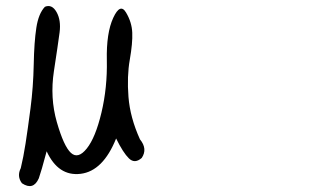

<svg xmlns="http://www.w3.org/2000/svg" viewBox="-20 -516 1040 645"><path d="M130.9 -493.2Q154.3 -502.9 169.9 -475.6Q185.5 -448.2 180.2 -407.2Q174.8 -366.2 161.1 -276.9Q147.5 -187.5 170.9 -106Q194.3 -24.4 218.3 -2.4Q242.2 19.5 271.5 -17.1Q300.8 -53.7 320.8 -137.7Q340.8 -221.7 338.9 -313.5Q336.9 -405.3 360.4 -456.1Q383.8 -506.8 403.3 -474.1Q422.9 -441.4 424.3 -406.2Q425.8 -371.1 416 -315.4Q406.2 -259.8 411.6 -190.4Q417 -121.1 450.2 -47.9Q476.6 -15.6 456.1 14.6Q432.6 35.2 413.1 16.1Q393.6 -2.9 370.1 -50.8Q326.2 58.6 251 67.9Q175.8 77.1 136.7 -7.8Q118.2 61.5 110.4 83Q91.8 125 53.7 99.6Q36.1 76.2 49.8 48.8Q58.6 12.7 65.9 -34.2Q73.2 -81.1 82.5 -152.3Q91.8 -223.6 93.3 -299.3Q94.7 -375 102.1 -422.9Q109.4 -470.7 130.9 -493.2Z"/></svg>

Font: NaikaiFont
Style: Regular-Lite
Weight: 400
Version: Version 1.67